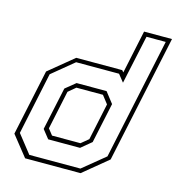

<svg xmlns="http://www.w3.org/2000/svg" viewBox="-111 -845 866 940"><g transform="rotate(15 322.5 -375.0)"><path d="M382.5 0H101.5L19.5 -103L90.5 -437L216 -540H449L457 -530.5L503.5 -750H645L507.5 -103ZM348 -119H186.5L152 -162.5L198.5 -379.5L249.5 -421H401.5L444 -366.5L400.5 -162.5ZM344 -141.5 381 -172 420.5 -358.5 389 -399H254.5L217.5 -368L176 -172L200 -141.5ZM376 -21.5 488.5 -113.5 619 -728.5H521.5L468.5 -481.5L438.5 -519H221L111 -428.5L44.5 -113.5L117 -21.5Z"/></g></svg>

Font: Tourney Thin ExtraLight
Style: Italic
Weight: 250
Italic angle: -12°
Version: Version 1.015